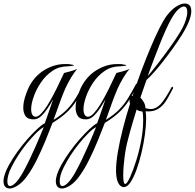

<svg xmlns="http://www.w3.org/2000/svg" viewBox="-118 -677 1113 1097"><path d="M-63 400Q-79 400 -88.5 389.5Q-98 379 -98 358Q-98 341 -90.5 318Q-83 295 -67 266Q-47 230 -20 192Q7 154 37 120Q67 86 93.5 61Q120 36 138 27Q142 17 149.5 -5Q157 -27 165.5 -51.5Q174 -76 180 -93Q186 -110 186 -110Q172 -85 154.5 -58.5Q137 -32 117 -13.5Q97 5 74 5Q40 5 27.5 -14.5Q15 -34 15 -61Q15 -90 25 -122Q35 -154 44 -173Q76 -240 133.5 -275.5Q191 -311 252 -311Q260 -311 268.5 -311Q277 -311 285 -309Q305 -306 305 -304Q305 -302 290.5 -300Q276 -298 269 -298Q220 -298 181.5 -272Q143 -246 116 -206Q89 -166 74.5 -124.5Q60 -83 60 -53Q60 -34 66.5 -22Q73 -10 86 -10Q100 -10 118 -29Q136 -48 153 -75.5Q170 -103 184 -129.5Q198 -156 205 -170L248 -260Q265 -264 286 -270Q307 -276 323 -283Q307 -265 288 -233.5Q269 -202 255 -171Q240 -136 229.5 -107.5Q219 -79 209.5 -52Q200 -25 188 8Q236 -22 264.5 -51.5Q293 -81 314.5 -116Q336 -151 360 -196Q362 -199 365 -199Q368 -199 370 -196.5Q372 -194 370 -190Q343 -140 319.5 -103Q296 -66 264.5 -36Q233 -6 182 25Q165 70 142 126Q119 182 92.5 235.5Q66 289 37 329Q12 364 -15.5 382Q-43 400 -63 400ZM-60 386Q-48 386 -29.5 368Q-11 350 12 310Q31 276 50.5 235.5Q70 195 87 156Q104 117 116 88Q128 59 132 49Q111 61 86 86Q61 111 35 143Q9 175 -13.5 210Q-36 245 -52 277Q-65 302 -70.5 323Q-76 344 -76 358Q-76 386 -60 386Z M236 400Q220 400 210.5 389.5Q201 379 201 358Q201 341 208.5 318Q216 295 232 266Q252 230 279 192Q306 154 336 120Q366 86 392.5 61Q419 36 437 27Q441 17 448.5 -5Q456 -27 464.5 -51.5Q473 -76 479 -93Q485 -110 485 -110Q471 -85 453.5 -58.5Q436 -32 416 -13.5Q396 5 373 5Q339 5 326.5 -14.5Q314 -34 314 -61Q314 -90 324 -122Q334 -154 343 -173Q375 -240 432.5 -275.5Q490 -311 551 -311Q559 -311 567.5 -311Q576 -311 584 -309Q604 -306 604 -304Q604 -302 589.5 -300Q575 -298 568 -298Q519 -298 480.5 -272Q442 -246 415 -206Q388 -166 373.5 -124.5Q359 -83 359 -53Q359 -34 365.5 -22Q372 -10 385 -10Q399 -10 417 -29Q435 -48 452 -75.5Q469 -103 483 -129.5Q497 -156 504 -170L547 -260Q564 -264 585 -270Q606 -276 622 -283Q606 -265 587 -233.5Q568 -202 554 -171Q539 -136 528.5 -107.5Q518 -79 508.5 -52Q499 -25 487 8Q535 -22 563.5 -51.5Q592 -81 613.5 -116Q635 -151 659 -196Q661 -199 664 -199Q667 -199 669 -196.5Q671 -194 669 -190Q642 -140 618.5 -103Q595 -66 563.5 -36Q532 -6 481 25Q464 70 441 126Q418 182 391.5 235.5Q365 289 336 329Q311 364 283.5 382Q256 400 236 400ZM239 386Q251 386 269.5 368Q288 350 311 310Q330 276 349.5 235.5Q369 195 386 156Q403 117 415 88Q427 59 431 49Q410 61 385 86Q360 111 334 143Q308 175 285.5 210Q263 245 247 277Q234 302 228.5 323Q223 344 223 358Q223 386 239 386Z M589 392Q583 392 577 389Q561 381 553 357Q545 333 545 297Q545 252 555.5 190.5Q566 129 584 58.5Q602 -12 625 -85Q622 -93 622 -102Q622 -112 626 -120Q630 -128 640 -130Q664 -204 690.5 -274.5Q717 -345 743 -406.5Q769 -468 792 -514Q815 -560 833 -585Q859 -620 887.5 -638.5Q916 -657 938 -657Q955 -657 965 -646.5Q975 -636 975 -613Q975 -591 962.5 -557.5Q950 -524 921 -477Q899 -442 871.5 -403.5Q844 -365 816 -329Q788 -293 762.5 -264.5Q737 -236 719 -220L684 -119Q692 -112 702 -96Q712 -80 713 -59Q721 -57 728 -55.5Q735 -54 742 -54Q774 -54 800 -82.5Q826 -111 862 -178Q864 -181 866 -181Q869 -181 870.5 -178Q872 -175 870 -171Q857 -147 845.5 -125.5Q834 -104 821 -87Q803 -64 778.5 -51Q754 -38 714 -41Q717 -23 717 0Q717 40 710 91.5Q703 143 690.5 195.5Q678 248 662 292.5Q646 337 627.5 364.5Q609 392 589 392ZM726 -242Q750 -270 783 -312.5Q816 -355 850 -402Q884 -449 909 -490Q932 -528 942 -558Q952 -588 952 -607Q952 -640 932 -640Q919 -640 899.5 -622Q880 -604 859 -566Q844 -539 827 -501Q810 -463 793.5 -421Q777 -379 762.5 -341.5Q748 -304 738.5 -277Q729 -250 726 -242ZM597 374Q608 374 626 333Q644 293 661 238.5Q678 184 689 124Q700 64 700 10Q700 -17 697 -39Q684 -41 676 -43.5Q668 -46 663 -52Q642 14 623.5 80.5Q605 147 598 191Q597 196 594 218.5Q591 241 588.5 270.5Q586 300 586 326Q586 346 588.5 360Q591 374 597 374Z"/></svg>

Font: Mea Culpa
Style: Regular
Weight: 400
Designer: Robert E. Leuschke
Foundry: Robert E. Leuschke
Version: Version 1.010; ttfautohint (v1.8.3)